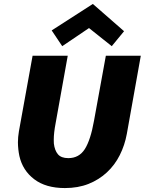

<svg xmlns="http://www.w3.org/2000/svg" viewBox="-20 -943 735 975"><path d="M309.5 12Q212.5 12 153.8 -32.8Q95 -77.5 78.5 -150.5Q71.5 -183.5 71 -220Q71 -246.5 76 -276L145.5 -660H324L262.5 -317.5Q253 -268 253 -233L253.5 -214.5Q257.5 -179.5 274 -159.8Q290.5 -140 327 -140Q381.5 -140 410.8 -186Q440 -232 457.5 -330.5L517.5 -660H695L624 -263Q613.5 -205.5 588.2 -155.2Q563 -105 523 -67.8Q483 -30.5 429.8 -9.2Q376.5 12 309.5 12ZM547.5 -708.5 432 -800.5 296 -708.5 242.5 -788.5 451.5 -923 610 -784.5Z"/></svg>

Font: Lucymar Sans ExtraBold
Style: Italic
Weight: 800
Italic angle: -10°
Foundry: The League of Moveable Type (original font) / Main changes by Cristiano Sobral with portions from Mirco Monsees
Version: Version 2.00;August 30, 2020;FontCreator 13.0.0.2681 64-bit